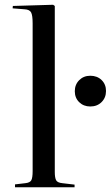

<svg xmlns="http://www.w3.org/2000/svg" viewBox="-20 -786 465 806"><path d="M43 0V-12L86 -17Q106 -19 111.5 -29.5Q117 -40 117 -68V-688Q117 -722 110.5 -734Q104 -746 83 -747L33 -751L34 -761L203 -766L210 -761V-64Q210 -40 215.5 -29.5Q221 -19 242 -17L293 -11V0ZM359 -339Q331 -339 312.5 -357Q294 -375 294 -403Q294 -431 312.5 -449.5Q331 -468 359 -468Q388 -468 406.5 -450Q425 -432 425 -404Q425 -376 406.5 -357.5Q388 -339 359 -339Z"/></svg>

Font: Display Regular
Style: Regular
Weight: 400
Designer: Latin by Veronika Burian and Jose Scaglione. Greek by Irene Vlachou. Cyrillic by Vera Evstafieva.
Foundry: TypeTogether
Version: Version 3.002